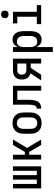

<svg xmlns="http://www.w3.org/2000/svg" viewBox="1253 -2032 994 3540"><g transform="rotate(-90 1750.0 -262.0)"><path d="M47 0V-520H129V-80H209V-520H291V-80H371V-520H453V0Z M578 0V-520H667V-300H719L847 -520H948L792 -260L948 0H847L719 -220H667V0Z M1250 8Q1223 8 1196 3Q1169 -2 1145.5 -15.5Q1122 -29 1103.5 -49.5Q1085 -70 1074 -94.5Q1063 -119 1058.5 -146Q1054 -173 1054 -200V-320Q1054 -347 1058.5 -374Q1063 -401 1074 -425.5Q1085 -450 1103.5 -470.5Q1122 -491 1145.5 -504.5Q1169 -518 1196 -523Q1223 -528 1250 -528Q1277 -528 1304 -523Q1331 -518 1354.5 -504.5Q1378 -491 1396.5 -470.5Q1415 -450 1426 -425.5Q1437 -401 1441.5 -374Q1446 -347 1446 -320V-200Q1446 -173 1441.5 -146Q1437 -119 1426 -94.5Q1415 -70 1396.5 -49.5Q1378 -29 1354.5 -15.5Q1331 -2 1304 3Q1277 8 1250 8ZM1250 -72Q1274 -72 1296 -81.5Q1318 -91 1332 -110Q1346 -129 1351 -152.5Q1356 -176 1356 -200V-320Q1356 -344 1351 -367.5Q1346 -391 1332 -410Q1318 -429 1296 -438.5Q1274 -448 1250 -448Q1226 -448 1204 -438.5Q1182 -429 1168 -410Q1154 -391 1149 -367.5Q1144 -344 1144 -320V-200Q1144 -176 1149 -152.5Q1154 -129 1168 -110Q1182 -91 1204 -81.5Q1226 -72 1250 -72Z M1516 0V-80Q1529 -80 1541.5 -85Q1554 -90 1562.5 -100Q1571 -110 1575.5 -123Q1580 -136 1582.5 -149Q1585 -162 1586.5 -175.5Q1588 -189 1589 -202.5Q1590 -216 1590 -229Q1590 -242 1590 -256V-520H1938V0H1848V-440H1680V-258Q1680 -236 1679.5 -214Q1679 -192 1677 -170Q1675 -148 1670.5 -126Q1666 -104 1657.5 -83.5Q1649 -63 1635 -45.5Q1621 -28 1601.5 -17.5Q1582 -7 1560 -3.5Q1538 0 1516 0Z M2038 0 2168 -198Q2142 -205 2119 -219.5Q2096 -234 2081 -255.5Q2066 -277 2060 -303.5Q2054 -330 2054 -357Q2054 -379 2058 -401Q2062 -423 2072 -442.5Q2082 -462 2098 -477.5Q2114 -493 2134 -502.5Q2154 -512 2176 -516Q2198 -520 2220 -520H2438V0H2348V-193H2269L2142 0ZM2348 -273V-440H2220Q2204 -440 2188.5 -434.5Q2173 -429 2162.5 -416.5Q2152 -404 2148 -388.5Q2144 -373 2144 -357Q2144 -341 2148 -325Q2152 -309 2162.5 -297Q2173 -285 2188.5 -279Q2204 -273 2220 -273Z M2562 215V-520H2652V-426Q2660 -448 2673 -467.5Q2686 -487 2704 -501Q2722 -515 2745 -521.5Q2768 -528 2791 -528Q2816 -528 2839.5 -521Q2863 -514 2882 -498Q2901 -482 2913.5 -461Q2926 -440 2933.5 -416.5Q2941 -393 2943.5 -368.5Q2946 -344 2946 -320V-200Q2946 -176 2943.5 -151.5Q2941 -127 2933.5 -103.5Q2926 -80 2913.5 -59Q2901 -38 2882 -22Q2863 -6 2839.5 1Q2816 8 2791 8Q2768 8 2745 1.5Q2722 -5 2704 -19Q2686 -33 2673 -52.5Q2660 -72 2652 -94V215ZM2754 -72Q2769 -72 2784.5 -76Q2800 -80 2812.5 -89Q2825 -98 2833.5 -111Q2842 -124 2847 -139Q2852 -154 2854 -169.5Q2856 -185 2856 -200V-320Q2856 -335 2854 -350.5Q2852 -366 2847 -381Q2842 -396 2833.5 -409Q2825 -422 2812.5 -431Q2800 -440 2784.5 -444Q2769 -448 2754 -448Q2739 -448 2723.5 -444Q2708 -440 2695.5 -431Q2683 -422 2674.5 -409Q2666 -396 2661 -381Q2656 -366 2654 -350.5Q2652 -335 2652 -320V-200Q2652 -185 2654 -169.5Q2656 -154 2661 -139Q2666 -124 2674.5 -111Q2683 -98 2695.5 -89Q2708 -80 2723.5 -76Q2739 -72 2754 -72Z M3075 0V-80H3212V-440H3089V-520H3302V-80H3425V0ZM3255 -601Q3241 -601 3227.5 -605Q3214 -609 3204 -619Q3194 -629 3190 -642.5Q3186 -656 3186 -670Q3186 -684 3190 -697.5Q3194 -711 3204 -721Q3214 -731 3227.5 -735Q3241 -739 3255 -739Q3269 -739 3282.5 -735Q3296 -731 3306 -721Q3316 -711 3320 -697.5Q3324 -684 3324 -670Q3324 -656 3320 -642.5Q3316 -629 3306 -619Q3296 -609 3282.5 -605Q3269 -601 3255 -601Z"/></g></svg>

Font: Iosevka Fixed Medium
Style: Regular
Weight: 500
Monospace: yes
Designer: Belleve Invis
Foundry: Belleve Invis
Version: Version 32.3.0